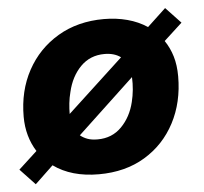

<svg xmlns="http://www.w3.org/2000/svg" viewBox="-70 -576 692 650"><g transform="rotate(-5 276.0 -251.0)"><path d="M242 12Q149 12 88 -32L26 27L-25 -27L38 -85Q22 -110 13.5 -140Q5 -170 5 -204Q5 -292 42.5 -361Q80 -430 147.5 -470Q215 -510 304 -510Q346 -510 383.5 -500Q421 -490 451 -470L514 -529L565 -475L503 -418Q520 -393 529 -363Q538 -333 538 -295Q538 -207 501.5 -137.5Q465 -68 398.5 -28Q332 12 242 12ZM161 -200 351 -376Q329 -392 296 -392Q247 -392 214.5 -359Q182 -326 170 -274Q165 -255 163 -236Q161 -217 161 -200ZM248 -106Q297 -106 329.5 -139Q362 -172 374 -222Q379 -242 381 -263Q383 -284 382 -306L189 -125Q200 -116 214 -111Q228 -106 248 -106Z"/></g></svg>

Font: Atkinson Hyperlegible
Style: Bold Italic
Weight: 700
Italic angle: -12°
Designer: Elliott Scott, Megan Eiswerth, Linus Boman, Theodore Petrosky
Foundry: Braille Institute
Version: Version 1.006; ttfautohint (v1.8.3)